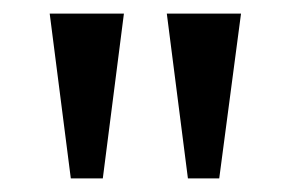

<svg xmlns="http://www.w3.org/2000/svg" viewBox="-20 -734 427 282"><path d="M84 -472H131L162 -714H53ZM256 -472H302L334 -714H225Z"/></svg>

Font: Noto Serif Ethiopic Condensed Medium
Style: Regular
Weight: 500
Width: 3
Designer: Monotype Design Team
Foundry: Monotype Imaging Inc.
Version: Version 2.102